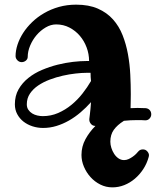

<svg xmlns="http://www.w3.org/2000/svg" viewBox="-20 -519 670 825"><path d="M619.1 154.8Q611.3 183.6 595.7 207.5Q580.1 231.4 559.3 249Q538.6 266.6 513.9 276.4Q489.3 286.1 462.9 286.1Q435.1 286.1 410.9 273.9Q386.7 261.7 368.9 241.9Q351.1 222.2 340.6 197.3Q330.1 172.4 330.1 147Q330.1 110.4 347.2 79.1Q364.3 47.9 390.1 22H389.2Q377.9 22 370.8 13.4Q363.8 4.9 363.8 -3.9V-7.8Q363.8 -8.8 366.2 -27.6Q368.7 -46.4 371.1 -80.1Q350.1 -56.6 326.4 -36.4Q302.7 -16.1 276.6 -1.2Q250.5 13.7 222.7 22.2Q194.8 30.8 165 30.8Q141.6 30.8 119.6 23.7Q97.7 16.6 80.8 3.4Q64 -9.8 54 -28.6Q43.9 -47.4 43.9 -70.8Q43.9 -107.4 59.8 -135.3Q75.7 -163.1 101.6 -183.8Q127.4 -204.6 160.4 -218.5Q193.4 -232.4 227.5 -241Q261.7 -249.5 293.9 -253.2Q326.2 -256.8 351.1 -256.8H362.8Q362.8 -286.6 352.3 -314.9Q341.8 -343.3 323 -365.2Q304.2 -387.2 278.3 -400.6Q252.4 -414.1 221.2 -414.1Q198.2 -414.1 176.3 -401.1Q154.3 -388.2 137.2 -368.2Q120.1 -348.1 109.6 -323.2Q99.1 -298.3 99.1 -274.9Q99.1 -265.1 91.1 -258.5Q83 -252 73.2 -252Q62.5 -252 54.7 -260Q46.9 -268.1 46.9 -277.8Q46.9 -301.3 55.2 -326.9Q63.5 -352.5 79.3 -377.2Q95.2 -401.9 117.9 -423.8Q140.6 -445.8 169.7 -462.6Q198.7 -479.5 233.4 -489.3Q268.1 -499 307.1 -499Q361.8 -499 400.6 -481.9Q439.5 -464.8 465.6 -435.5Q491.7 -406.2 506.8 -367.7Q522 -329.1 529.8 -286.1Q537.6 -243.2 539.8 -198.7Q542 -154.3 542 -113.8Q542 -93.3 541.5 -78.6Q541 -64 541 -54.2Q548.3 -54.2 555.9 -54.7Q563.5 -55.2 570.8 -55.2Q579.1 -55.2 588.1 -54.7Q597.2 -54.2 606 -54.2Q616.7 -53.2 623.3 -45.9Q629.9 -38.6 629.9 -27.8Q629.9 -17.6 622.8 -9.8Q615.7 -2 605 -2H603Q594.7 -2.9 585.9 -2.9Q577.1 -2.9 568.8 -2.9Q539.6 -2.9 513.2 0Q511.2 0 511.2 1Q483.9 18.1 469 38.8Q454.1 59.6 454.1 89.8Q454.1 102.5 458.5 116.5Q462.9 130.4 470.5 142.1Q478 153.8 489 161.4Q500 168.9 513.2 168.9Q522.9 168.9 532.5 164.6Q542 160.2 550.3 154.3Q558.6 148.4 564.9 142.1Q571.3 135.7 574.2 131.8Q581.5 123 594.2 123Q605.5 123 612.8 131.3Q620.1 139.6 620.1 147.9Q620.1 149.4 619.6 151.4Q619.1 153.3 619.1 154.8ZM371.1 -170.9Q370.1 -179.2 369.6 -188Q369.1 -196.8 369.1 -206.1H351.1Q331.5 -206.1 304.9 -203.1Q278.3 -200.2 250 -193.8Q221.7 -187.5 193.8 -177Q166 -166.5 144 -151.6Q122.1 -136.7 108.6 -116.7Q95.2 -96.7 95.2 -70.8Q95.2 -57.1 101.8 -47.4Q108.4 -37.6 118.4 -31.5Q128.4 -25.4 140.6 -22.7Q152.8 -20 164.1 -20Q198.7 -20 229.7 -33.4Q260.7 -46.9 287.1 -68.6Q313.5 -90.3 334.5 -117.2Q355.5 -144 371.1 -170.9Z"/></svg>

Font: Ribeye
Style: Regular
Weight: 400
Designer: Astigmatic (AOETI)
Foundry: Astigmatic (AOETI)
Version: Version 1.000